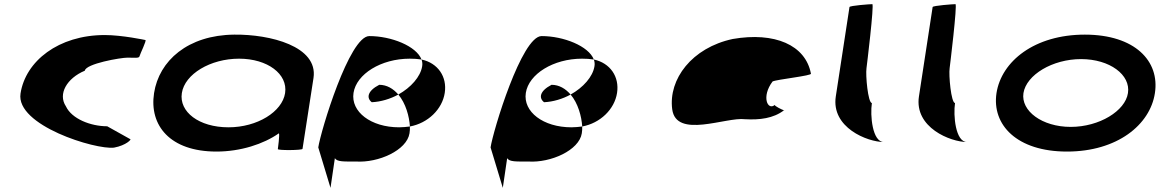

<svg xmlns="http://www.w3.org/2000/svg" viewBox="-20 -723 5593 926"><path d="M79 -272C55 -118 441 0 530 -11C589 -22 616 -52 608 -52L497 -114C417 -114 326 -150 298 -210C258 -270 303 -346 389 -382C394 -416 562 -445 595 -445C629 -445 651 -441 653 -452C655 -462 689 -530 681 -530C681 -530 569 -554 485 -554C262 -554 103 -428 79 -272Z M723 -274C699 -118 800 8 1024 8C1140 8 1251 -28 1325 -80C1330 -76 1320 -4 1320 -4C1319 3 1438 2 1439 -5L1492 -347C1515 -500 1282 -558 1110 -556C886 -554 747 -430 723 -274ZM857 -274C871 -366 995 -440 1133 -440C1270 -440 1369 -366 1355 -274C1341 -184 1221 -109 1082 -109C939 -109 843 -184 857 -274Z M1515 -12 1574 183 1595 40C1606 58 1639 56 1697 56C1805 63 1942 2 1955 -80C1957 -90 1957 -101 1957 -113C1940 -111 1924 -109 1905 -109C1769 -109 1671 -184 1685 -275C1699 -366 1818 -440 1956 -440C1976 -440 1994 -439 2013 -436C1988 -501 1867 -549 1761 -549C1665 -549 1527 -92 1515 -12ZM1773 -230C1817 -232 1863 -246 1901 -267C1877 -295 1846 -314 1809 -314C1751 -284 1747 -250 1773 -230ZM1901 -267C1937 -225 1954 -161 1957 -113C2044 -129 2113 -196 2125 -275C2137 -353 2092 -419 2013 -436C2017 -425 2018 -414 2016 -403C2008 -353 1962 -301 1901 -267Z M2346 -12 2405 183 2426 40C2437 58 2470 56 2528 56C2636 63 2773 2 2786 -80C2788 -90 2788 -101 2788 -113C2771 -111 2755 -109 2736 -109C2600 -109 2502 -184 2516 -275C2530 -366 2649 -440 2787 -440C2807 -440 2825 -439 2844 -436C2819 -501 2698 -549 2592 -549C2496 -549 2358 -92 2346 -12ZM2604 -230C2648 -232 2694 -246 2732 -267C2708 -295 2677 -314 2640 -314C2582 -284 2578 -250 2604 -230ZM2732 -267C2768 -225 2785 -161 2788 -113C2875 -129 2944 -196 2956 -275C2968 -353 2923 -419 2844 -436C2848 -425 2849 -414 2847 -403C2839 -353 2793 -301 2732 -267Z M3222 -196C3241 -52 3483 -160 3573 -148C3644 -144 3710 -152 3761 -191C3753 -193 3714 -212 3717 -217C3682 -188 3651 -257 3706 -330C3725 -340 3899 -358 3891 -368C3865 -506 3716 -570 3514 -535C3317 -493 3203 -341 3222 -196ZM3717 -217V-218ZM3762 -192 3761 -191C3763 -191 3763 -191 3762 -190Z M4011 -258C3988 -108 4163 -38 4243 -38C4187 -38 4176 -167 4185 -226C4166 -227 4154 -361 4159 -394C4160 -401 4197 -703 4187 -703C4177 -703 4078 -696 4077 -689Z M4412 -258C4389 -108 4564 -38 4644 -38C4588 -38 4577 -167 4586 -226C4567 -227 4555 -361 4560 -394C4561 -401 4598 -703 4588 -703C4578 -703 4479 -696 4478 -689Z M4786 -274C4763 -121 4884 8 5126 8C5368 8 5527 -121 5550 -274C5574 -428 5454 -556 5212 -556C4970 -556 4810 -428 4786 -274ZM4916 -274C4930 -362 5056 -438 5194 -438C5332 -438 5434 -362 5420 -274C5407 -188 5282 -111 5144 -111C5006 -111 4903 -188 4916 -274Z"/></svg>

Font: Ampere
Style: SCSuExtIta
Weight: 400
Version: Version 1